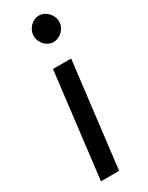

<svg xmlns="http://www.w3.org/2000/svg" viewBox="-194 -766 619 802"><g transform="rotate(-30 115.0 -365.0)"><path d="M183 -506.5 122 0H34.5L95.5 -506.5ZM217 -665.5Q217 -652.5 211.8 -641.2Q206.5 -630 197.8 -621.2Q189 -612.5 177.8 -607.5Q166.5 -602.5 154.5 -602.5Q143 -602.5 132 -607.5Q121 -612.5 112.8 -621.2Q104.5 -630 99.5 -641.2Q94.5 -652.5 94.5 -665.5Q94.5 -678.5 99.5 -690Q104.5 -701.5 113 -710.2Q121.5 -719 132.5 -724.2Q143.5 -729.5 155 -729.5Q167 -729.5 178.2 -724.5Q189.5 -719.5 198 -710.8Q206.5 -702 211.8 -690.2Q217 -678.5 217 -665.5Z"/></g></svg>

Font: Lato
Style: Italic
Weight: 400
Italic angle: -7°
Designer: Lukasz Dziedzic
Foundry: tyPoland Lukasz Dziedzic
Version: Version 2.007; 2014-02-27